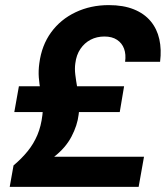

<svg xmlns="http://www.w3.org/2000/svg" viewBox="-20 -732 649 752"><path d="M18 0 33 -84Q65 -111 88.5 -140Q112 -169 126.5 -203.5Q141 -238 146 -281Q149 -304 146.5 -328Q144 -352 139 -377Q134 -402 132 -428.5Q130 -455 134 -484Q143 -554 180 -605Q217 -656 276 -684Q335 -712 406 -712Q463 -712 504 -695.5Q545 -679 570 -649Q595 -619 604 -578.5Q613 -538 607 -490H470Q474 -519 466 -541Q458 -563 438.5 -576Q419 -589 389 -589Q359 -589 335 -576.5Q311 -564 295 -540.5Q279 -517 275 -484Q272 -463 275 -439Q278 -415 282.5 -389.5Q287 -364 289.5 -337Q292 -310 288 -283Q283 -241 260 -197Q237 -153 192 -118H544L523 0ZM36 -293 54 -394H466L449 -293Z"/></svg>

Font: DM Sans 36pt Black
Style: Italic
Weight: 900
Italic angle: -10°
Designer: Colophon Foundry, Jonny Pinhorn
Foundry: Colophon Foundry
Version: Version 4.004;gftools[0.9.30]